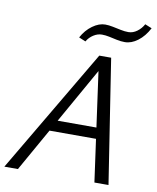

<svg xmlns="http://www.w3.org/2000/svg" viewBox="-94 -933 819 1004"><g transform="rotate(10 315.5 -430.5)"><path d="M476.9 0 391.2 -617.5H419L70.7 0H-1.3L386.8 -658H449.8L551.7 0ZM158.5 -226.5 190.7 -285H465.3L482.5 -226.5ZM302.3 -718.5 266.5 -733.5Q288.5 -774.3 322.7 -798.9Q356.9 -823.5 389.8 -823.5Q408.3 -823.5 429.9 -819.1Q451.5 -814.7 473.6 -810.1Q495.7 -805.5 514.6 -805.5Q538.7 -805.5 560.5 -821.4Q582.2 -837.3 595.1 -861.2L631.4 -846.3Q608 -801.6 574.2 -776.2Q540.4 -750.7 505.6 -750.7Q484.1 -750.7 462.5 -755.4Q440.8 -760 420.7 -764.4Q400.6 -768.7 381.7 -768.7Q359 -768.7 337.3 -754.9Q315.5 -741.1 302.3 -718.5Z"/></g></svg>

Font: Ysabeau
Style: Bold Italic
Weight: 700
Italic angle: -12°
Designer: Christian Thalmann (Catharsis Fonts)
Version: Version 2.002